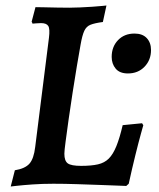

<svg xmlns="http://www.w3.org/2000/svg" viewBox="-20 -668 578 698"><path d="M174 0Q134 0 98.5 2.5Q63 5 41 7.5Q19 10 19 10L34 -49Q71 -55 87 -73Q103 -91 108 -134L158 -531Q162 -563 155.5 -573.5Q149 -584 129 -584Q121 -584 109.5 -583Q98 -582 98 -582Q98 -584 97 -585.5Q96 -587 95 -589L109 -642Q118 -642 139.5 -641.5Q161 -641 186.5 -640.5Q212 -640 232 -640Q248 -640 271 -641Q294 -642 316 -643.5Q338 -645 352.5 -646.5Q367 -648 367 -648L354 -588Q324 -584 309 -578Q294 -572 286.5 -556Q279 -540 273 -506Q267 -474 259.5 -428Q252 -382 244 -331.5Q236 -281 229.5 -234Q223 -187 218.5 -153.5Q214 -120 214 -109Q214 -83 226.5 -74Q239 -65 275 -65Q312 -65 336 -70.5Q360 -76 375.5 -91.5Q391 -107 403 -136.5Q415 -166 426 -213L497 -220Q497 -218 498.5 -216.5Q500 -215 501 -213Q501 -213 492.5 -182.5Q484 -152 472 -103.5Q460 -55 448 0L439 8Q439 8 413.5 7Q388 6 347 4.5Q306 3 260 1.5Q214 0 174 0ZM445 -401Q415 -401 400.5 -418.5Q386 -436 386 -461Q386 -498 409 -522Q432 -546 469 -546Q498 -546 513.5 -529.5Q529 -513 529 -486Q529 -450 505.5 -425.5Q482 -401 445 -401Z"/></svg>

Font: Alegreya SemiBold
Style: Italic
Weight: 600
Italic angle: -7°
Designer: Juan Pablo del Peral
Foundry: Huerta Tipografica
Version: Version 2.009